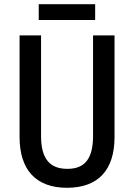

<svg xmlns="http://www.w3.org/2000/svg" viewBox="-20 -882 637 912"><path d="M432 -862H164V-787H432ZM524 -231V-714H422V-237C422 -128 383 -80 300 -80C218 -80 175 -126 175 -236V-714H73V-231C73 -74 152 10 298 10C448 10 524 -76 524 -231Z"/></svg>

Font: Noto Sans Kannada Condensed Medium
Style: Regular
Weight: 500
Width: 3
Designer: Jelle Bosma - Monotype Design Team
Foundry: Monotype Imaging Inc.
Version: Version 2.005